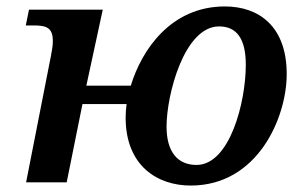

<svg xmlns="http://www.w3.org/2000/svg" viewBox="-20 -566 943 596"><path d="M572 10C780 10 870 -201 870 -336C870 -485 783 -546 678 -546C511 -546 420 -412 386 -300H248L299 -536H70L60 -487H86C125 -487 144 -479 144 -439C144 -416 138 -396 139 -397L61 0H187L236 -243H373C371 -228 370 -214 370 -201C370 -51 469 10 572 10ZM590 -54C531 -54 497 -95 497 -173C497 -272 552 -484 660 -484C716 -484 743 -444 743 -365C743 -248 693 -54 590 -54Z"/></svg>

Font: Noto Serif Semi
Style: Italic
Weight: 600
Italic angle: -12°
Designer: Monotype Design Team
Foundry: Monotype Imaging Inc.
Version: Version 1.901